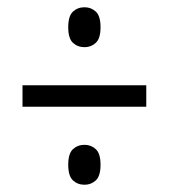

<svg xmlns="http://www.w3.org/2000/svg" viewBox="-20 -622 465 529"><path d="M213 -492Q194 -492 181 -504Q168 -516 168 -547Q168 -578 181 -590Q194 -602 213 -602Q231 -602 244 -590Q257 -578 257 -547Q257 -516 244 -504Q231 -492 213 -492ZM42 -328V-387H383V-328ZM213 -113Q194 -113 181 -125Q168 -137 168 -168Q168 -199 181 -211Q194 -223 213 -223Q231 -223 244 -211Q257 -199 257 -168Q257 -137 244 -125Q231 -113 213 -113Z"/></svg>

Font: Noto Serif Tamil ExtraCondensed Medium
Style: Regular
Weight: 500
Width: 2
Designer: Indian Type Foundry, Tom Grace, and the Monotype Design Team
Foundry: Monotype Imaging Inc.
Version: Version 2.004; ttfautohint (v1.8.4.7-5d5b)